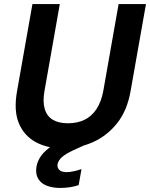

<svg xmlns="http://www.w3.org/2000/svg" viewBox="-20 -720 740 947"><path d="M291 12Q214 12 156.5 -19Q99 -50 73 -112Q47 -174 64 -270L140 -700H275L199 -269Q190 -217 201 -181.5Q212 -146 241 -129Q270 -112 315 -112Q361 -112 396.5 -129Q432 -146 455.5 -181.5Q479 -217 489 -269L565 -700H700L624 -270Q607 -174 557.5 -112Q508 -50 438.5 -19Q369 12 291 12ZM277 207Q240 207 211 196Q182 185 168 161Q154 137 160 101Q165 74 182.5 49Q200 24 235.5 0Q271 -24 330 -47L379 -67L397 -4L342 21Q303 39 285.5 55Q268 71 264 89Q261 107 272.5 118Q284 129 308 129Q323 129 342.5 125Q362 121 382 114L368 193Q348 200 324.5 203.5Q301 207 277 207Z"/></svg>

Font: DM Sans 9pt
Style: Bold Italic
Weight: 700
Italic angle: -10°
Version: Version 4.004;gftools[0.9.30]